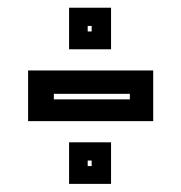

<svg xmlns="http://www.w3.org/2000/svg" viewBox="-20 -544 458 485"><path d="M51 -238V-366H367V-238ZM116 -293H308V-307H116ZM154.5 -79.5V-184.5H260.5V-79.5ZM201.5 -124.5H211.5V-138.5H201.5ZM154.5 -419.5V-524.5H260.5V-419.5ZM201.5 -464.5H211.5V-478.5H201.5Z"/></svg>

Font: Tourney Expanded Regular
Style: Bold
Weight: 700
Width: 7
Designer: Tyler Finck
Foundry: Etcetera Type Co
Version: Version 1.010; ttfautohint (v1.8.3)